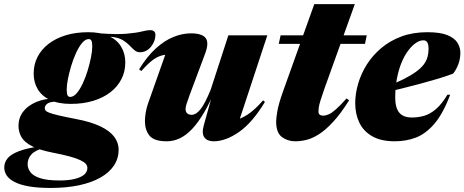

<svg xmlns="http://www.w3.org/2000/svg" viewBox="-106 -665 2235 924"><path d="M567.5 -413.5Q553 -413.5 542 -422.8Q531 -432 518.5 -445.2Q506 -458.5 487.5 -470.2Q469 -482 440.5 -486.5Q412 -491 368 -482.5L374.5 -504.5Q457 -498.5 504.2 -502.8Q551.5 -507 576.8 -513.5Q602 -520 617 -520Q628 -520 635 -514.5Q642 -509 642 -496.5Q642 -482 636.5 -467.5Q631 -453 621.2 -440.8Q611.5 -428.5 597.8 -421Q584 -413.5 567.5 -413.5ZM231.5 -198.5Q248 -198.5 263.5 -216.8Q279 -235 292.5 -264Q306 -293 316 -326Q326 -359 332 -389.8Q338 -420.5 338 -441Q338 -462 333.8 -469.5Q329.5 -477 321.5 -477Q305 -477 289.5 -458.8Q274 -440.5 260.5 -411.2Q247 -382 237 -349Q227 -316 221 -285.5Q215 -255 215 -234Q215 -213.5 219.2 -206Q223.5 -198.5 231.5 -198.5ZM318.5 -510Q379 -510 418.2 -491.5Q457.5 -473 477.2 -440Q497 -407 497 -364Q497 -321 478.5 -284.5Q460 -248 425.5 -221.2Q391 -194.5 342.8 -179.8Q294.5 -165 234.5 -165Q174.5 -165 135 -183.8Q95.5 -202.5 75.8 -235.5Q56 -268.5 56 -311Q56 -354.5 74.5 -390.8Q93 -427 127.5 -453.8Q162 -480.5 210.2 -495.2Q258.5 -510 318.5 -510ZM138 239.5Q75 239.5 32 231.8Q-11 224 -37 210.2Q-63 196.5 -74.2 178.8Q-85.5 161 -85.5 141Q-85.5 117 -69.8 97.2Q-54 77.5 -14 62.2Q26 47 97.5 37.5H114.5L113.5 45Q88 51 71.5 59.2Q55 67.5 45.2 78Q35.5 88.5 31.2 100.5Q27 112.5 27 126Q27 145 40 163Q53 181 86.5 192.2Q120 203.5 180.5 203.5Q224.5 203.5 254.2 196Q284 188.5 299.2 175.2Q314.5 162 314.5 143.5Q314.5 132.5 306.8 123.5Q299 114.5 280 105.5Q261 96.5 228.8 87.8Q196.5 79 147.5 69.5Q83.5 57 47.5 38.2Q11.5 19.5 -2.8 -5.2Q-17 -30 -17 -59.5Q-17 -97.5 5 -127Q27 -156.5 68 -174Q109 -191.5 166.5 -191.5L167.5 -176Q133.5 -175.5 121.5 -166Q109.5 -156.5 109.5 -144.5Q109.5 -138 113.8 -132.8Q118 -127.5 132.5 -122Q147 -116.5 176.8 -109.5Q206.5 -102.5 258.5 -92.5Q331 -79 376.5 -57.2Q422 -35.5 443.5 -7Q465 21.5 465 55.5Q465 97 442.8 131Q420.5 165 378 189.2Q335.5 213.5 275 226.5Q214.5 239.5 138 239.5Z M874.5 -61 929 -257.5 935 -245Q906 -174.5 877 -125Q848 -75.5 818.8 -44.5Q789.5 -13.5 759 0.8Q728.5 15 696.5 15Q635.5 15 613.5 -12.2Q591.5 -39.5 591.5 -82Q591.5 -100 595.2 -123Q599 -146 606.5 -167L707.5 -453L744.5 -403Q706 -405 680 -399.8Q654 -394.5 630 -376.8Q606 -359 574 -323L563.5 -331.5Q602 -394 644 -432Q686 -470 728.8 -487.2Q771.5 -504.5 813 -504.5Q866.5 -504.5 883.8 -481.8Q901 -459 881 -406.5L806 -206Q796 -178.5 791.5 -164Q787 -149.5 787 -140.5Q787 -126.5 795 -119.5Q803 -112.5 816 -112.5Q826.5 -112.5 837 -118.8Q847.5 -125 858.8 -139Q870 -153 882 -176.2Q894 -199.5 908 -233.5L993 -495H1180.5L1031 -41.5L972.5 -79.5Q997.5 -80.5 1025 -86.5Q1052.5 -92.5 1085.8 -113.8Q1119 -135 1160 -182L1169 -174.5Q1109 -75 1044.5 -30Q980 15 922 15Q891 15 877.5 -3.8Q864 -22.5 874.5 -61Z M1235.5 -454 1244.5 -495H1659L1650.5 -454ZM1454.5 -236Q1442.5 -202 1436.2 -181.2Q1430 -160.5 1428.2 -148.8Q1426.5 -137 1426.5 -129Q1426.5 -118 1432.5 -113.2Q1438.5 -108.5 1449 -108.5Q1461.5 -108.5 1476 -114.8Q1490.5 -121 1511 -139.2Q1531.5 -157.5 1562 -191.5L1574 -182Q1533 -117 1496.5 -77.8Q1460 -38.5 1428.2 -18.5Q1396.5 1.5 1368.2 8.2Q1340 15 1315.5 15Q1278.5 15 1250.8 -5.5Q1223 -26 1223 -80Q1223 -98 1229.2 -132.5Q1235.5 -167 1255.5 -223.5L1406.5 -645H1601.5Z M1931.5 -471Q1914 -471 1895.2 -458.2Q1876.5 -445.5 1858.5 -421.5Q1840.5 -397.5 1826.5 -363.8Q1812.5 -330 1804.2 -287.2Q1796 -244.5 1796 -195Q1796 -146 1815.5 -122.8Q1835 -99.5 1876.5 -99.5Q1906 -99.5 1934.5 -107.5Q1963 -115.5 1991.2 -139.2Q2019.5 -163 2047 -209H2060.5Q2025.5 -116.5 1983.5 -68.2Q1941.5 -20 1894.5 -2.5Q1847.5 15 1794 15Q1728 15 1685.8 -9Q1643.5 -33 1623.5 -74.5Q1603.5 -116 1603.5 -168Q1603.5 -214.5 1617.8 -263Q1632 -311.5 1660 -355.5Q1688 -399.5 1729.8 -434.5Q1771.5 -469.5 1826.8 -489.8Q1882 -510 1950.5 -510Q2013 -510 2047.5 -495.8Q2082 -481.5 2095.8 -458.8Q2109.5 -436 2109.5 -411.5Q2109.5 -383 2100.2 -357.2Q2091 -331.5 2074.5 -310.5Q2042.5 -298.5 2002 -286.2Q1961.5 -274 1917.2 -262.2Q1873 -250.5 1828 -239.2Q1783 -228 1741.5 -218.5L1744.5 -244.5Q1797 -264.5 1834 -283Q1871 -301.5 1895.2 -319Q1919.5 -336.5 1932.8 -354Q1946 -371.5 1951.2 -390.2Q1956.5 -409 1956.5 -429.5Q1956.5 -445 1953.5 -454Q1950.5 -463 1945.2 -467Q1940 -471 1931.5 -471Z"/></svg>

Font: Newsreader 60pt ExtraBold
Style: Italic
Weight: 800
Italic angle: -17°
Designer: Hugues Gentile
Foundry: Production Type
Version: Version 1.003